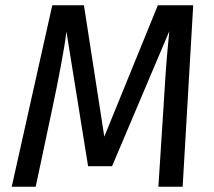

<svg xmlns="http://www.w3.org/2000/svg" viewBox="-20 -709 812 729"><path d="M579.4 -689.1H713.6L673.5 0H581.4L601.5 -313.4Q604.6 -367.3 608.1 -418.7Q611.6 -470.2 615.7 -514.7Q619.7 -559.3 622.8 -590.6L405.5 -77.9H314.5L232.1 -589.6Q229.1 -561.4 223.1 -526.8Q217.2 -492.3 210.2 -454.3Q203.3 -416.3 195.3 -377.4Q187.3 -338.4 179.3 -300.5L115.6 0H24.5L178.5 -689.1H298.7L376 -190.3Z"/></svg>

Font: Fira Sans Variable
Style: Italic
Weight: 397
Italic angle: -8°
Designer: Carrois Corporate & Edenspiekermann AG
Foundry: Carrois Corporate GbR & Edenspiekermann AG
Version: Version 4.202